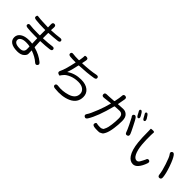

<svg xmlns="http://www.w3.org/2000/svg" viewBox="244 -2153 3511 3511"><g transform="rotate(45 2000.0 -397.0)"><path d="M404 46Q296 46 239 8.5Q182 -29 182 -99.5Q182 -170 244 -212Q306 -254 413 -254Q457 -254 492 -249Q497 -248 497 -253L493 -379Q493 -384 488 -384H436Q312 -384 234 -393Q181 -399 186 -435Q192 -472 243 -463Q299 -454 437 -454H486Q491 -454 491 -459V-589Q491 -594 486 -594H447Q344 -594 239 -606Q186 -612 192 -648Q197 -684 217.5 -680Q238 -676 291 -672Q316 -670 341 -669L487 -663Q492 -663 492 -668L490 -740Q488 -793 530 -792Q573 -792 570 -739L566 -671Q566 -666 571 -666Q702 -672 779 -684Q831 -692 836 -656Q840 -620 788 -615Q691 -604 572 -597Q566 -597 566 -591V-462Q566 -457 571 -457Q707 -463 787 -475Q839 -483 844 -446Q849 -410 797 -403Q696 -390 572 -386Q567 -386 567 -381L574 -241Q574 -232 583 -230Q727 -191 829 -106Q870 -73 842 -41Q815 -10 776 -45Q705 -110 583 -154Q578 -156 578 -151L579 -121Q580 -94 580 -67Q580 -35 541 2Q494 46 404 46ZM395 -24Q501 -24 501 -111L500 -170Q500 -178 492 -180Q456 -188 403 -188Q334 -188 295 -164.5Q256 -141 256 -104.5Q256 -68 288 -47Q324 -24 395 -24Z M1370 36Q1318 30 1322 -7Q1327 -45 1379 -38Q1502 -21 1627 -60Q1768 -104 1768 -219Q1768 -277 1721 -314.5Q1674 -352 1589 -352Q1498 -352 1422 -322Q1343 -290 1311 -251Q1294 -231 1284.5 -220Q1275 -209 1268 -195Q1261 -181 1226 -199Q1190 -217 1214 -263Q1254 -341 1302 -563Q1304 -568 1299 -568Q1210 -568 1161 -573Q1109 -578 1114 -617Q1119 -655 1171 -646Q1212 -639 1302 -639H1312Q1319 -639 1320 -646L1326 -680Q1330 -705 1333 -730Q1335 -748 1334.5 -766Q1334 -784 1378 -781Q1422 -777 1411 -724L1395 -646Q1394 -641 1399 -641Q1605 -650 1725 -676Q1776 -687 1784 -650Q1791 -613 1739 -604Q1586 -578 1387 -570Q1379 -570 1377 -562Q1344 -406 1318 -339Q1316 -334 1320 -337Q1437 -419 1598 -419Q1715 -419 1784 -364Q1850 -310 1850 -221Q1850 -70 1705 -4Q1568 58 1370 36Z M2184 -3Q2156 41 2121 17Q2086 -7 2117 -49Q2148 -90 2210 -248Q2258 -369 2289 -491Q2290 -496 2285 -495L2126 -477Q2073 -471 2071 -514Q2069 -557 2121 -557H2129Q2154 -557 2179 -559L2297 -567Q2306 -568 2308 -577Q2332 -693 2332 -728Q2332 -782 2378 -777Q2423 -773 2414 -721L2388 -580Q2387 -575 2392 -575L2472 -580Q2499 -582 2526 -582Q2575 -582 2614 -548Q2662 -507 2662 -412Q2662 -312 2648 -218Q2633 -109 2604 -51Q2581 -4 2566 4Q2543 16 2519 28Q2511 32 2457.5 32Q2404 32 2376 26Q2325 15 2335 -23Q2345 -61 2370 -53Q2395 -45 2449 -45Q2481 -45 2490 -50Q2499 -55 2511 -60.5Q2523 -66 2526 -73Q2537 -97 2548 -121Q2560 -145 2573 -235Q2584 -316 2584 -403Q2584 -467 2555 -491Q2531 -511 2503 -511Q2478 -511 2453 -509L2380 -505Q2371 -504 2369 -495Q2282 -159 2184 -3ZM2912 -289Q2872 -276 2857 -326Q2849 -354 2800 -456Q2745 -570 2737 -580Q2702 -619 2732 -644Q2762 -668 2794 -627Q2812 -604 2870 -488Q2924 -382 2935 -351Q2953 -302 2912 -289ZM2834 -657Q2808 -644 2784 -690Q2765 -729 2760 -736Q2730 -779 2753 -795Q2776 -812 2806 -769Q2818 -753 2837 -717Q2861 -671 2834 -657ZM2947 -698Q2921 -685 2897 -731Q2878 -769 2872 -777Q2841 -819 2864 -835Q2887 -852 2917 -809Q2941 -775 2950 -758Q2973 -711 2947 -698Z M3357 9Q3279 9 3225 -70Q3163 -162 3144 -344Q3133 -450 3133 -611Q3133 -672 3131 -680Q3129 -688 3175 -689Q3222 -691 3218.5 -670.5Q3215 -650 3215 -601Q3213 -471 3222 -364Q3234 -236 3270 -161Q3306 -86 3358 -86Q3394 -86 3417 -128Q3429 -151 3442 -174Q3460 -206 3462 -214Q3475 -264 3514 -253Q3553 -241 3535 -191Q3502 -97 3454 -41Q3410 9 3357 9ZM3880 -156Q3839 -152 3834 -204Q3826 -284 3782 -416Q3735 -559 3708 -592Q3675 -632 3706 -656Q3736 -680 3768 -639Q3810 -584 3860 -441Q3909 -302 3917 -212Q3921 -160 3880 -156Z"/></g></svg>

Font: Resource Han Rounded CN
Style: Regular
Weight: 400
Designer: Cyano Hao (round all glyphs); Ryoko NISHIZUKA  (kana, bopomofo & ideographs); Paul D. Hunt (Latin, Greek & Cyrillic); Sa
Foundry: Cyano Hao
Version: 0.990